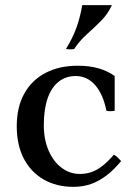

<svg xmlns="http://www.w3.org/2000/svg" viewBox="-20 -710 524 745"><path d="M264 15Q199 15 149.5 -13.5Q100 -42 72.5 -94.5Q45 -147 45 -220Q45 -294 74 -346.5Q103 -399 156.5 -427Q210 -455 281 -455Q328 -455 363.5 -444.5Q399 -434 425 -415V-280Q409 -277 393 -280Q380 -345 349 -380Q318 -415 274 -415Q235 -415 207 -392.5Q179 -370 164.5 -327.5Q150 -285 150 -224Q150 -169 168.5 -126Q187 -83 219 -59Q251 -35 290 -35Q313 -35 334 -42Q355 -49 376.5 -65.5Q398 -82 422 -110Q430 -105 436.5 -99Q443 -93 450 -85Q422 -51 393 -29Q364 -7 333 4Q302 15 264 15ZM414 -690Q399 -656 372 -629Q345 -602 316.5 -576.5Q288 -551 268 -520Q252 -517 236 -520Q264 -566 278 -606.5Q292 -647 299 -690Z"/></svg>

Font: Poltawski Nowy
Style: Regular
Weight: 400
Designer: Adam Pótawski, Mateusz Machalski, Borys Kosmynka, Ania Wieluska
Foundry: Capitalics.wtf
Version: Version 1.001;gftools[0.9.25]